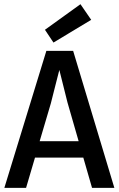

<svg xmlns="http://www.w3.org/2000/svg" viewBox="-20 -904 571 924"><path d="M105.5 0 148.4 -145.5H380.9L422.9 0H530.3L332 -659.2H203.1L1 0ZM224.6 -406.2Q230.5 -426.8 247.1 -495.1Q259.8 -545.9 265.6 -567.4Q299.8 -429.7 304.7 -411.1L358.4 -224.6H170.9ZM418.9 -808.6 367.2 -883.8 196.3 -760.7 237.3 -699.2Z"/></svg>

Font: Yaldevi Colombo SemiBold
Style: Regular
Weight: 600
Designer: Sol Matas, Denzil Rajitha, Kosala Senevirathne and Pathum Egodawatta
Foundry: Mooniak
Version: Version 1.020 ; ttfautohint (v1.6)